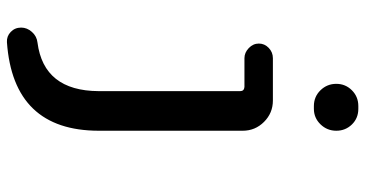

<svg xmlns="http://www.w3.org/2000/svg" viewBox="-264 -536 1028 540"><g transform="rotate(90 250.0 -266.0)"><path d="M98.6 228.5Q82 229.5 69.8 217.8Q57.6 206.1 57.6 188.5Q57.6 171.9 69.8 158.2Q82 144.5 99.6 142.6Q235.4 125 236.3 -29.3V-427.7Q236.3 -438.5 224.6 -439.5H143.6Q127.9 -439.5 115.2 -451.7Q102.5 -463.9 102.5 -480Q102.5 -496.1 114.7 -507.8Q127 -519.5 143.6 -519.5H262.7Q297.9 -519.5 322.8 -494.6Q347.7 -469.7 347.7 -434.6V-30.3Q347.7 210.9 98.6 228.5ZM286.1 -759.8Q312.5 -759.8 330.1 -741.7Q347.7 -723.6 347.7 -697.8Q347.7 -671.9 329.6 -653.3Q311.5 -634.8 286.1 -634.8H278.3Q252 -634.8 233.9 -653.3Q215.8 -671.9 215.8 -697.8Q215.8 -723.6 233.9 -741.7Q252 -759.8 278.3 -759.8Z"/></g></svg>

Font: Rounded-X Mgen+ 1mn medium
Style: Regular
Weight: 500
Designer: [Source Han Sans]
Ryoko NISHIZUKA  (kana & ideographs); Paul D. Hunt (Latin, Greek & Cyrillic); Wenlong ZHANG  (bopomofo
Version: Version 1.059.20150602